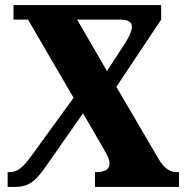

<svg xmlns="http://www.w3.org/2000/svg" viewBox="-20 -734 731 754"><path d="M10 0H39C101 0 126 -32 164 -86L306 -289L381 -160C406 -117 410 -106 410 -91C410 -69 392 -58 357 -58H353V0H683V-58H672C650 -58 625 -71 602 -111L437 -393L613 -657V-714H33V-657H90L269 -350L107 -127C73 -81 54 -58 15 -58H10ZM400 -455 283 -657H449C477 -657 498 -652 498 -628C498 -610 482 -582 473 -567Z"/></svg>

Font: Noto Serif Georgian Condensed Black
Style: Regular
Weight: 900
Width: 3
Designer: Monotype Design Team, Akaki Razmadze
Foundry: Google LLC
Version: Version 2.003